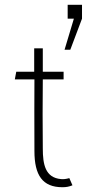

<svg xmlns="http://www.w3.org/2000/svg" viewBox="-20 -770 380 803"><path d="M241 13C257 13 268 11 283 5L270 -25C255 -21 246 -20 235 -21C169 -27 159 -83 159 -149C158 -229 158 -358 159 -438H246V-470H159V-568H123V-470H48L42 -438H124C123 -345 124 -271 124 -138C124 -37 158 13 241 13ZM250 -562H274L323 -692V-750H263V-692H289Z"/></svg>

Font: Kreadon Extra Light
Style: Regular
Weight: 200
Designer: kohakuno
Foundry: StudioGnu
Version: Version 1.000;Glyphs 3.1.2 (3151)